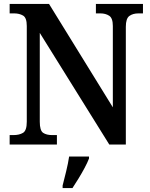

<svg xmlns="http://www.w3.org/2000/svg" viewBox="-20 -734 764 975"><path d="M29 0V-48H48Q78 -48 97 -59.5Q116 -71 116 -116V-602Q116 -644 97 -655Q78 -666 52 -666H29V-714H229L553 -189V-602Q553 -642 534.5 -654Q516 -666 490 -666H467V-714H706V-666H683Q655 -666 637 -653Q619 -640 619 -598V0H535L182 -567V-116Q182 -71 199 -59.5Q216 -48 245 -48H269V0ZM298 208Q306 177 316 136Q326 95 331 61H432V71Q424 92 409.5 119Q395 146 378.5 173Q362 200 348 221H298Z"/></svg>

Font: Noto Serif Lao SemiCondensed SemiBold
Style: Regular
Weight: 600
Width: 4
Designer: Monotype Design Team
Foundry: Monotype Imaging Inc.
Version: Version 2.003; ttfautohint (v1.8.4.7-5d5b)